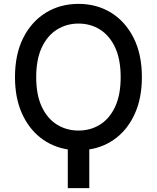

<svg xmlns="http://www.w3.org/2000/svg" viewBox="-20 -757 801 980"><path d="M704.2 -363.3Q704.2 -258.9 669.9 -180.6Q635.7 -102.3 575.1 -54.5Q514.6 -6.7 435.7 5.7V203.1H326V5.7Q246.8 -6.7 186.1 -54.5Q125.4 -102.3 90.9 -180.6Q56.5 -258.9 56.5 -363.3Q56.5 -479.8 98.5 -563.4Q140.6 -647 214 -692.1Q287.3 -737.2 380.7 -737.2Q474.1 -737.2 547.1 -692.1Q620 -647 662.1 -563.4Q704.2 -479.8 704.2 -363.3ZM595.9 -363.3Q595.9 -454.2 567.5 -514.9Q539.1 -575.6 490.4 -606.2Q441.8 -636.7 380.7 -636.7Q320 -636.7 271 -606.2Q221.9 -575.6 193.4 -514.9Q164.8 -454.2 164.8 -363.3Q164.8 -272.4 193.4 -211.8Q221.9 -151.3 271 -120.9Q320 -90.6 380.7 -90.6Q441.8 -90.6 490.4 -120.9Q539.1 -151.3 567.5 -211.8Q595.9 -272.4 595.9 -363.3Z"/></svg>

Font: Inter UI Medium
Style: Regular
Weight: 500
Designer: Rasmus Andersson
Foundry: rsms
Version: 3.2;8d6f07862